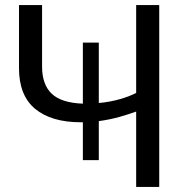

<svg xmlns="http://www.w3.org/2000/svg" viewBox="-20 -733 737 753"><path d="M305 -105V-253.5Q301 -253.5 297 -253.5Q181.5 -253.5 118 -306Q54.5 -358.5 54.5 -465.5V-713H145V-472Q145 -401.5 182.8 -365.5Q220.5 -329.5 305 -326.5V-566H367.5V-329Q411 -333 449 -343.8Q487 -354.5 514 -368.5V-713H604.5V0H514V-295.5Q485.5 -285 448.5 -274.5Q411.5 -264 367.5 -258V-105Z"/></svg>

Font: Heraclito
Style: Regular
Weight: 400
Designer: Kostas Bartsokas (font) & Cristiano Sobral (main changes)
Foundry: Kostas Bartsokas (font) & Cristiano Sobral (main changes)
Version: Version 1.00;July 8, 2020;FontCreator 13.0.0.2655 64-bit